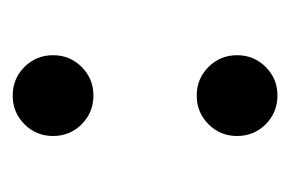

<svg xmlns="http://www.w3.org/2000/svg" viewBox="-100 -406 472 313"><g transform="rotate(-90 136.5 -250.0)"><path d="M136.7 -34.2Q109.2 -34.2 90 -53.3Q70.8 -72.5 70.8 -100Q70.8 -127.5 90 -146.7Q109.2 -165.8 136.7 -165.8Q164.2 -165.8 183.3 -146.7Q202.5 -127.5 202.5 -100Q202.5 -72.5 183.3 -53.3Q164.2 -34.2 136.7 -34.2ZM136.7 -334.2Q109.2 -334.2 90 -353.3Q70.8 -372.5 70.8 -400Q70.8 -427.5 90 -446.7Q109.2 -465.8 136.7 -465.8Q164.2 -465.8 183.3 -446.7Q202.5 -427.5 202.5 -400Q202.5 -372.5 183.3 -353.3Q164.2 -334.2 136.7 -334.2Z"/></g></svg>

Font: Funnel Display
Style: Regular
Weight: 400
Designer: NORD ID, Kristian Moeller
Foundry: Dicotype
Version: Version 1.000